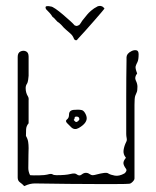

<svg xmlns="http://www.w3.org/2000/svg" viewBox="-20 -624 530 651"><path d="M62 7Q56 0 48 -5.5Q40 -11 40 -22V-431Q40 -445 49.5 -449.5Q59 -454 68 -450Q77 -446 77 -432V-367Q77 -363 75.5 -353.5Q74 -344 72 -341Q67 -334 67 -325.5Q67 -317 69 -310Q71 -303 74.5 -297.5Q78 -292 77 -284V-206Q69 -197 68.5 -185Q68 -173 68 -163Q74 -153 75.5 -143Q77 -133 77 -122Q77 -116 76.5 -100Q76 -84 76 -54Q76 -42 82 -30Q92 -29 112.5 -29.5Q133 -30 140 -32Q154 -36 158 -33Q162 -30 172 -30Q203 -30 218.5 -34Q234 -38 240 -33Q249 -26 256.5 -32Q264 -38 271 -38Q278 -38 283.5 -34Q289 -30 295 -30Q299 -30 310 -33Q321 -36 332 -37.5Q343 -39 347 -36Q355 -31 369.5 -28.5Q384 -26 402 -36Q406 -39 408 -43.5Q410 -48 407 -52Q399 -63 398.5 -70.5Q398 -78 407 -89Q397 -101 399 -115Q401 -129 408 -143Q411 -148 409.5 -155.5Q408 -163 408 -170Q408 -229 408 -295Q408 -361 409 -420Q409 -425 409 -430Q409 -435 413 -441Q418 -447 426.5 -451Q435 -455 442.5 -453.5Q450 -452 450 -440Q450 -421 446 -413.5Q442 -406 440 -399.5Q438 -393 445 -375Q435 -362 440.5 -351Q446 -340 446 -330Q446 -316 443.5 -311Q441 -306 438.5 -299Q436 -292 436 -268Q436 -261 436 -234.5Q436 -208 436 -173Q436 -138 436 -103.5Q436 -69 436 -45Q436 -21 436 -19Q436 -14 429.5 -7.5Q423 -1 418 -1Q410 0 377.5 0Q345 0 301 0Q257 0 213 -0.5Q169 -1 137 -1.5Q105 -2 98 -2Q90 -2 81.5 0Q73 2 62 7ZM222 -192 208 -206Q200 -214 207 -219Q214 -224 214 -235Q214 -250 230 -251.5Q246 -253 256 -251Q263 -250 268.5 -240.5Q274 -231 274 -223Q274 -215 268 -207Q261 -198 247 -190Q233 -182 222 -192ZM235 -212Q238 -209 242 -211.5Q246 -214 247 -216Q249 -217 249 -220Q249 -226 244 -228Q241 -229 237 -228.5Q233 -228 233 -224Q233 -220 231 -219Q229 -218 231 -216ZM312 -603Q319 -605 324 -603Q326 -603 329 -600.5Q332 -598 334 -596Q335 -595 325 -583.5Q315 -572 300 -554.5Q285 -537 269.5 -520Q254 -503 243 -491Q241 -487 237 -487.5Q233 -488 231 -492Q227 -503 219 -510Q211 -517 203 -524Q196 -530 192.5 -534.5Q189 -539 181 -546Q175 -549 169 -556.5Q163 -564 158 -567Q154 -574 148 -580.5Q142 -587 136 -593Q132 -602 138 -603Q144 -604 152 -602Q157 -602 168.5 -594Q180 -586 193.5 -574.5Q207 -563 218 -553Q229 -543 233 -538Q238 -536 240 -536Q242 -536 248 -539Q250 -540 253.5 -545.5Q257 -551 259 -554Q261 -556 267.5 -564.5Q274 -573 276 -575Q279 -579 288.5 -587.5Q298 -596 312 -603Z"/></svg>

Font: Sankofa Display
Style: Regular
Weight: 400
Designer: Batsirai Madzonga
Foundry: Batsirai Madzonga
Version: Version 1.000; ttfautohint (v1.8.4.7-5d5b)